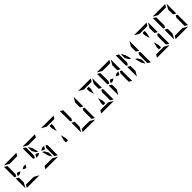

<svg xmlns="http://www.w3.org/2000/svg" viewBox="694 -3478 5957 5957"><g transform="rotate(-45 3672.0 -500.0)"><path d="M535 -546H624L571 -454H535L454 -500ZM281 -454H238H192L245 -546H281L362 -500ZM99 -507V-959Q99 -959 99 -961L192 -907V-905V-895V-861V-782V-578V-546L152 -477ZM192 -218V-185L101 -28Q99 -36 99 -41V-454L147 -426L169 -413V-414L192 -400ZM532 -93 689 -2Q681 0 676 0H140Q140 0 138 0L192 -93H195H226H362H454ZM284 -907 127 -998Q135 -1000 140 -1000H676Q676 -1000 678 -1000L624 -907H621H590H454H362Z M1351 -546H1440L1387 -454H1351L1270 -500ZM1097 -454H1054H1008L1061 -546H1097L1178 -500ZM1054 -861H1069L1133 -751L1187 -548L1121 -586L1054 -702ZM1533 -493V-41Q1533 -41 1533 -39L1440 -93V-95V-103V-139V-218V-454L1480 -523ZM915 -507V-959Q915 -959 915 -961L1008 -907V-905V-895V-861V-782V-578V-546L968 -477ZM1394 -298V-139H1379L1315 -249L1261 -452L1327 -414ZM1348 -93 1505 -2Q1497 0 1492 0H956Q956 0 954 0L1008 -93H1011H1042H1178H1270ZM1100 -907 943 -998Q951 -1000 956 -1000H1492Q1492 -1000 1494 -1000L1440 -907H1437H1406H1270H1178Z M1994 -763V-861H2086V-763L2040 -590ZM1916 -907 1759 -998Q1767 -1000 1772 -1000H2308Q2308 -1000 2310 -1000L2256 -907H2253H2222H2086H1994ZM2086 -237V-139H1994V-237L2040 -410Z M3072 -782V-815L3163 -972Q3165 -964 3165 -959V-546L3072 -600V-607ZM3165 -493V-41Q3165 -41 3165 -39L3072 -93V-95V-103V-139V-218V-454L3112 -523ZM2547 -507V-959Q2547 -959 2547 -961L2640 -907V-905V-895V-861V-782V-578V-546L2600 -477ZM2640 -218V-185L2549 -28Q2547 -36 2547 -41V-454L2595 -426L2617 -413V-414L2640 -400ZM2980 -93 3137 -2Q3129 0 3124 0H2588Q2588 0 2586 0L2640 -93H2643H2674H2810H2902Z M3888 -782V-815L3979 -972Q3981 -964 3981 -959V-546L3888 -600V-607ZM3981 -493V-41Q3981 -41 3981 -39L3888 -93V-95V-103V-139V-218V-454L3928 -523ZM3626 -763V-861H3718V-763L3672 -590ZM3796 -93 3953 -2Q3945 0 3940 0H3404Q3404 0 3402 0L3456 -93H3459H3490H3626H3718ZM3548 -907 3391 -998Q3399 -1000 3404 -1000H3940Q3940 -1000 3942 -1000L3888 -907H3885H3854H3718H3626ZM3718 -237V-139H3626V-237L3672 -410Z M4704 -782V-815L4795 -972Q4797 -964 4797 -959V-546L4704 -600V-607ZM4615 -546H4704L4651 -454H4615L4534 -500ZM4361 -454H4318H4272L4325 -546H4361L4442 -500ZM4797 -493V-41Q4797 -41 4797 -39L4704 -93V-95V-103V-139V-218V-454L4744 -523ZM4179 -507V-959Q4179 -959 4179 -961L4272 -907V-905V-895V-861V-782V-578V-546L4232 -477ZM4272 -218V-185L4181 -28Q4179 -36 4179 -41V-454L4227 -426L4249 -413V-414L4272 -400ZM4364 -907 4207 -998Q4215 -1000 4220 -1000H4756Q4756 -1000 4758 -1000L4704 -907H4701H4670H4534H4442Z M5520 -782V-815L5611 -972Q5613 -964 5613 -959V-546L5520 -600V-607ZM5134 -861H5149L5213 -751L5267 -548L5201 -586L5134 -702ZM5613 -493V-41Q5613 -41 5613 -39L5520 -93V-95V-103V-139V-218V-454L5560 -523ZM4995 -507V-959Q4995 -959 4995 -961L5088 -907V-905V-895V-861V-782V-578V-546L5048 -477ZM5088 -218V-185L4997 -28Q4995 -36 4995 -41V-454L5043 -426L5065 -413V-414L5088 -400ZM5474 -298V-139H5459L5395 -249L5341 -452L5407 -414Z M6336 -782V-815L6427 -972Q6429 -964 6429 -959V-546L6336 -600V-607ZM6429 -493V-41Q6429 -41 6429 -39L6336 -93V-95V-103V-139V-218V-454L6376 -523ZM6074 -763V-861H6166V-763L6120 -590ZM6244 -93 6401 -2Q6393 0 6388 0H5852Q5852 0 5850 0L5904 -93H5907H5938H6074H6166ZM5996 -907 5839 -998Q5847 -1000 5852 -1000H6388Q6388 -1000 6390 -1000L6336 -907H6333H6302H6166H6074ZM6166 -237V-139H6074V-237L6120 -410Z M7152 -782V-815L7243 -972Q7245 -964 7245 -959V-546L7152 -600V-607ZM7245 -493V-41Q7245 -41 7245 -39L7152 -93V-95V-103V-139V-218V-454L7192 -523ZM6627 -507V-959Q6627 -959 6627 -961L6720 -907V-905V-895V-861V-782V-578V-546L6680 -477ZM6720 -218V-185L6629 -28Q6627 -36 6627 -41V-454L6675 -426L6697 -413V-414L6720 -400ZM7060 -93 7217 -2Q7209 0 7204 0H6668Q6668 0 6666 0L6720 -93H6723H6754H6890H6982ZM6812 -907 6655 -998Q6663 -1000 6668 -1000H7204Q7204 -1000 7206 -1000L7152 -907H7149H7118H6982H6890Z"/></g></svg>

Font: DSEG14 Modern Mini
Style: Regular
Weight: 400
Designer: Keshikan(Twitter:@keshinomi_88pro)
Version: Version 0.46